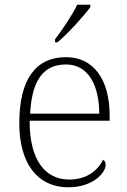

<svg xmlns="http://www.w3.org/2000/svg" viewBox="-20 -786 539 816"><path d="M214 -619V-606H224C268 -642 339 -721 364 -756V-766H308C287 -721 243 -657 214 -619ZM270 10C375 10 429 -51 429 -86C429 -97 425 -103 418 -107C395 -61 349 -23 274 -23C172 -23 105 -106 106 -273H446V-294C446 -452 375 -543 261 -543C133 -543 62 -451 62 -262C62 -88 142 10 270 10ZM402 -303H108C115 -432 156 -512 260 -512C354 -512 401 -427 402 -303Z"/></svg>

Font: Noto Serif Telugu ExtraLight
Style: Regular
Weight: 200
Designer: Jelle Bosma - Monotype Design Team
Foundry: Monotype Imaging Inc.
Version: Version 2.005